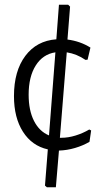

<svg xmlns="http://www.w3.org/2000/svg" viewBox="-20 -672 423 811"><path d="M358 -73Q331 -57 297 -47Q263 -37 229 -36L216 119H178L170 112L182 -41Q115 -56 77 -115.5Q39 -175 39 -266Q39 -372 87 -436Q135 -500 218 -506L229 -652H268L276 -644L265 -505Q319 -498 362 -471L350 -420L341 -419Q305 -444 262 -451L233 -90H239Q268 -90 299 -99.5Q330 -109 357 -125L365 -121ZM187 -100 214 -451Q161 -443 131 -395.5Q101 -348 101 -272Q101 -206 123.5 -161.5Q146 -117 187 -100Z"/></svg>

Font: Alegreya Sans
Style: Regular
Weight: 400
Designer: Juan Pablo del Peral
Foundry: Huerta Tipografica
Version: Version 2.008; ttfautohint (v1.6)